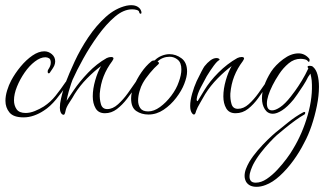

<svg xmlns="http://www.w3.org/2000/svg" viewBox="-20 -438 1279 741"><path d="M71 15Q32 15 16.5 -4Q1 -23 1 -49Q1 -68 7.5 -89Q14 -110 23 -127Q38 -155 59.5 -181Q81 -207 105 -223.5Q129 -240 151 -240Q167 -240 180 -229Q193 -218 193 -201Q193 -194 190 -186Q187 -179 182.5 -172.5Q178 -166 174 -160Q172 -155 168 -155Q164 -155 164 -162Q164 -167 167 -171Q170 -175 173 -182Q176 -189 176 -196Q176 -209 169.5 -213Q163 -217 155 -217Q136 -217 114.5 -200.5Q93 -184 75 -158Q57 -132 45.5 -103.5Q34 -75 34 -51Q34 -31 44 -16.5Q54 -2 79 -2Q96 -2 114.5 -9.5Q133 -17 149 -27Q175 -44 194.5 -68.5Q214 -93 233 -121Q236 -125 238 -125Q240 -125 241 -121Q242 -117 239 -112Q221 -84 197 -55Q173 -26 149 -11Q131 1 111 8Q91 15 71 15Z M226 5Q219 5 215 -3Q211 -11 211 -22Q211 -38 215.5 -57.5Q220 -77 225 -93.5Q230 -110 232 -116Q246 -153 268 -200.5Q290 -248 320.5 -293.5Q351 -339 388 -372.5Q425 -406 468 -416Q473 -417 477.5 -417.5Q482 -418 486 -418Q502 -418 512 -411.5Q522 -405 525 -395Q525 -394 525.5 -393Q526 -392 526 -390Q526 -385 523 -385Q518 -385 517 -392Q516 -397 508 -399.5Q500 -402 490 -402Q457 -402 423.5 -373.5Q390 -345 358.5 -301.5Q327 -258 301.5 -212Q276 -166 260 -130Q259 -128 254.5 -115Q250 -102 245 -84Q240 -66 237 -49L264 -89Q287 -123 320 -157.5Q353 -192 392 -214Q396 -216 400.5 -217Q405 -218 409 -218Q418 -218 418 -212Q418 -210 413 -202Q392 -174 380 -143.5Q368 -113 365 -77Q364 -55 369.5 -36Q375 -17 394 -17Q415 -17 435.5 -35.5Q456 -54 473.5 -78.5Q491 -103 504 -122Q506 -125 507 -125Q510 -125 510 -119Q510 -113 505 -105Q489 -81 470.5 -57Q452 -33 431 -17Q410 -1 385 -1Q360 -1 349 -20Q338 -39 338 -66Q338 -95 347.5 -128Q357 -161 370 -183Q344 -164 316 -135.5Q288 -107 268 -75Q261 -62 248 -42.5Q235 -23 233 -10Q230 5 226 5Z M553 4Q526 4 506 -9.5Q486 -23 486 -58Q486 -80 497 -106.5Q508 -133 525.5 -158.5Q543 -184 564 -201Q569 -205 577 -205Q589 -217 604.5 -223Q620 -229 634 -229Q659 -229 680.5 -213Q702 -197 702 -162Q702 -142 691 -114Q681 -88 660 -60.5Q639 -33 611.5 -14.5Q584 4 553 4ZM552 -8Q574 -8 597.5 -25Q621 -42 641 -68.5Q661 -95 670 -122Q680 -149 680 -170Q680 -196 666 -207.5Q652 -219 635 -219Q608 -219 588 -201Q598 -195 590 -189Q576 -177 558.5 -156Q541 -135 531 -117Q524 -105 518.5 -86Q513 -67 513 -50Q513 -33 521.5 -20.5Q530 -8 552 -8Z M728 4Q725 4 722 0Q714 -9 714 -29Q714 -50 721.5 -76.5Q729 -103 739 -125Q749 -146 757.5 -162Q766 -178 769 -182Q780 -196 792 -205Q804 -214 816 -214Q822 -214 825.5 -211Q829 -208 826 -206Q818 -202 805 -184.5Q792 -167 778 -144Q769 -128 755 -101Q741 -74 739 -55Q739 -47 743 -48L768 -89Q789 -124 823 -158Q857 -192 896 -214Q900 -216 904.5 -217Q909 -218 913 -218Q922 -218 922 -212Q922 -210 917 -202Q896 -174 884 -143.5Q872 -113 869 -77Q868 -55 873.5 -36.5Q879 -18 898 -18Q920 -18 940 -36Q960 -54 977.5 -78.5Q995 -103 1008 -122Q1010 -125 1011 -125Q1014 -125 1014 -119Q1014 -114 1010 -107Q995 -85 977 -60Q959 -35 937.5 -18Q916 -1 889 -1Q864 -1 853 -20Q842 -39 842 -66Q842 -95 851.5 -128Q861 -161 874 -183Q848 -164 820 -135.5Q792 -107 772 -75Q765 -62 753 -42Q741 -22 737 -10Q736 -6 735 -3.5Q734 -1 733 1Q732 4 728 4Z M970 283Q942 283 930 264Q924 253 924 241Q924 228 929 214.5Q934 201 942 187Q956 164 975 142Q994 120 1012.5 102Q1031 84 1043 74Q1064 57 1092.5 34Q1121 11 1151 -5Q1153 -6 1155 -6Q1158 -6 1158 -3Q1158 3 1153 5Q1140 12 1120 26.5Q1100 41 1081 56.5Q1062 72 1048 84Q1038 93 1021 111Q1004 129 986.5 151.5Q969 174 957 197Q953 205 948 218.5Q943 232 943 244Q943 254 948.5 260.5Q954 267 967 267Q988 267 1009.5 252.5Q1031 238 1050.5 217Q1070 196 1086 174.5Q1102 153 1111 137Q1147 78 1167.5 6.5Q1188 -65 1183 -127Q1182 -134 1181 -140.5Q1180 -147 1178 -154Q1176 -151 1174 -148Q1172 -145 1169 -141Q1162 -126 1150 -107.5Q1138 -89 1127.5 -74Q1117 -59 1113 -54Q1089 -25 1068.5 -12Q1048 1 1033 1Q1013 1 1002 -16.5Q991 -34 991 -59Q991 -105 1026 -161Q1043 -187 1073 -209.5Q1103 -232 1132 -232Q1156 -232 1173 -212Q1176 -208 1174.5 -202.5Q1173 -197 1169 -201Q1165 -207 1156.5 -209Q1148 -211 1140 -211Q1115 -211 1094 -193.5Q1073 -176 1057.5 -152.5Q1042 -129 1032 -109Q1010 -65 1010 -39Q1010 -12 1030 -12Q1043 -12 1061.5 -24.5Q1080 -37 1102 -65Q1107 -71 1119 -87.5Q1131 -104 1145 -127Q1159 -150 1169 -172Q1169 -173 1169.5 -173Q1170 -173 1170 -174Q1169 -175 1167 -179V-180Q1167 -184 1176 -184Q1184 -184 1188 -180Q1200 -170 1205.5 -149.5Q1211 -129 1211 -103Q1211 -69 1203 -29.5Q1195 10 1182.5 47Q1170 84 1154 113Q1136 149 1111.5 182.5Q1087 216 1059.5 241Q1032 266 1005 276Q987 283 970 283Z"/></svg>

Font: Waterfall
Style: Regular
Weight: 400
Designer: Robert E. Leuschke
Foundry: Robert E. Leuschke
Version: Version 1.010; ttfautohint (v1.8.3)